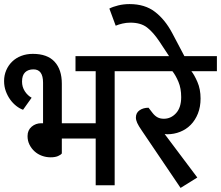

<svg xmlns="http://www.w3.org/2000/svg" viewBox="-20 -908 1083 941"><path d="M283 -156Q278 -149 264 -143Q250 -137 228 -137Q206 -137 185.5 -144.5Q165 -152 149.5 -166Q134 -180 124.5 -199Q115 -218 115 -241Q115 -270 135 -287Q155 -304 182 -304H191V-503Q191 -568 144 -568Q118 -568 103 -553.5Q88 -539 88 -508Q88 -482 101.5 -461Q115 -440 135 -429L93 -370Q76 -376 59.5 -389Q43 -402 30 -420Q17 -438 8.5 -461Q0 -484 0 -511Q0 -539 10.5 -563.5Q21 -588 39.5 -606Q58 -624 84 -634Q110 -644 141 -644Q212 -644 247.5 -605.5Q283 -567 283 -498V-304H449V-559H350V-633H629V-559H542V0H449V-229H283Z M947 -38 865 13 675 -268Q659 -291 652.5 -305.5Q646 -320 646 -332Q646 -355 664 -367.5Q682 -380 708 -380L728 -354Q739 -340 752 -333Q765 -326 783 -326Q818 -326 843 -353.5Q868 -381 868 -432Q868 -475 854.5 -507Q841 -539 825 -559H609V-633H1043V-559H918Q932 -542 947.5 -506.5Q963 -471 963 -425Q963 -384 950 -351.5Q937 -319 915 -296.5Q893 -274 863 -262Q833 -250 800 -250Q792 -250 787 -251Z M516 -866Q533 -875 559.5 -881.5Q586 -888 615 -888Q690 -888 739.5 -850Q789 -812 824 -746L900 -602H829L761 -705Q731 -750 700.5 -773.5Q670 -797 619 -797Q599 -797 580 -792.5Q561 -788 547 -782Z"/></svg>

Font: Ek Mukta Medium
Style: Regular
Weight: 500
Designer: Girish Dalvi and Yashodeep Gholap
Foundry: Ek Type
Version: Version 2.538;PS 1.002;hotconv 16.6.51;makeotf.lib2.5.65220;